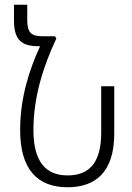

<svg xmlns="http://www.w3.org/2000/svg" viewBox="-20 -780 556 810"><path d="M265 10C382 10 462 -53 462 -217V-416H407V-221C407 -88 352 -40 265 -40C173 -40 121 -98 121 -231C121 -373 164 -503 217 -616L218 -617L212 -627H161C113 -627 95 -641 95 -695V-760H39V-693C39 -612 71 -585 142 -585H149C101 -480 65 -364 65 -231C65 -69 135 10 265 10Z"/></svg>

Font: Noto Sans Armenian Condensed Light
Style: Regular
Weight: 300
Width: 3
Designer: Monotype Design Team
Foundry: Monotype Imaging Inc.
Version: Version 2.008